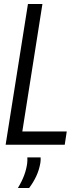

<svg xmlns="http://www.w3.org/2000/svg" viewBox="-20 -720 396 955"><path d="M8 0 119 -700H191L91 -66H312L302 0ZM116 63H182Q183 74 181 89Q175 125 160.5 156Q146 187 125 215H69Q89 182 100 152.5Q111 123 115 94Q117 77 116 63Z"/></svg>

Font: Georama SemiCondensed
Style: Italic
Weight: 400
Width: 4
Italic angle: -9°
Designer: Jean-Baptiste Levee
Foundry: Production Type
Version: Version 1.000